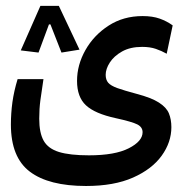

<svg xmlns="http://www.w3.org/2000/svg" viewBox="-20 -451 626 645"><path d="M269 173.8Q144 173.8 80.3 125.7Q16.6 77.6 16.6 -32.7Q16.6 -70.3 21.7 -107.7Q26.9 -145 39.1 -185.1H126Q119.6 -143.6 115.7 -114.5Q111.8 -85.4 111.8 -52.2Q111.8 -4.9 126.7 21.7Q141.6 48.3 178.2 59.6Q214.8 70.8 278.8 70.8Q366.2 70.8 412.6 47.1Q459 23.4 459 -6.8Q459 -23.9 441.4 -33Q423.8 -42 368.2 -54.2Q298.8 -69.3 268.8 -97.2Q238.8 -125 238.8 -179.2Q238.8 -232.9 267.1 -283Q295.4 -333 345 -365Q394.5 -397 459 -397Q492.7 -397 516.6 -388.4Q540.5 -379.9 560.1 -365.7L540 -270.5Q522.5 -280.3 503.2 -286.9Q483.9 -293.5 457.5 -293.5Q417.5 -293.5 390.1 -278.1Q362.8 -262.7 348.9 -241Q335 -219.2 335 -199.7Q335 -183.1 343.5 -173.1Q352.1 -163.1 374.5 -155Q397 -147 439 -135.7Q488.8 -122.6 513.9 -106.4Q539.1 -90.3 547.4 -70.1Q555.7 -49.8 555.7 -23.9Q555.7 26.9 523.2 72Q490.7 117.2 427 145.5Q363.3 173.8 269 173.8ZM177.7 -431.2 247.1 -284.2 186.5 -274.4 149.4 -369.1H144.5L109.4 -274.4L49.8 -281.7L115.7 -431.2Z"/></svg>

Font: Cascadia Code NF
Style: Regular
Weight: 400
Monospace: yes
Designer: Aaron Bell
Foundry: Saja Typeworks
Version: Version 2404.023; ttfautohint (v1.8.4)